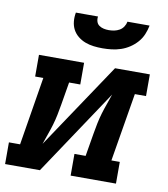

<svg xmlns="http://www.w3.org/2000/svg" viewBox="-87 -810 770 880"><g transform="rotate(10 298.0 -370.0)"><path d="M-4 0V-101H48L100 -419H62V-520H272V-419H220L202 -312Q198 -288 193 -263.5Q188 -239 181 -215.5Q174 -192 165.5 -168.5Q157 -145 149 -121L416 -520H578V-419H526L473 -101H512V0H301V-101H353L371 -208Q375 -232 380 -256.5Q385 -281 392 -304.5Q399 -328 407.5 -351.5Q416 -375 424 -399L158 0ZM343 -600Q322 -600 301.5 -602.5Q281 -605 262.5 -612Q244 -619 228.5 -631.5Q213 -644 204 -661Q195 -678 193 -698.5Q191 -719 195 -740H298Q296 -728 299.5 -716.5Q303 -705 312.5 -698.5Q322 -692 333.5 -689.5Q345 -687 357 -687Q370 -687 382.5 -689.5Q395 -692 406.5 -698.5Q418 -705 425.5 -716.5Q433 -728 435 -740H538Q534 -719 525.5 -698.5Q517 -678 502 -661Q487 -644 468 -631.5Q449 -619 428 -612Q407 -605 385.5 -602.5Q364 -600 343 -600Z"/></g></svg>

Font: Iosevka Etoile Oblique
Style: Bold
Weight: 700
Italic angle: -9°
Designer: Belleve Invis
Foundry: Belleve Invis
Version: Version 15.5.2; ttfautohint (v1.8.4)